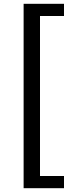

<svg xmlns="http://www.w3.org/2000/svg" viewBox="-20 -817 396 1008"><path d="M104 171H316V107H190V-733H316V-797H104Z"/></svg>

Font: ChiuKong Gothic CL Medium
Style: Regular
Weight: 500
Designer: Ryoko NISHIZUKA 西塚涼子 (kana, bopomofo & ideographs); Paul D. Hunt (Latin, Greek & Cyrillic); Sandoll Communications 산돌커뮤니
Foundry: Adobe
Version: Version 1.300